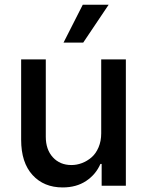

<svg xmlns="http://www.w3.org/2000/svg" viewBox="-20 -802 634 829"><path d="M417 -226.1V-545.4H523.4V0H418.9V-94.2H413.6Q393.6 -48.3 351.6 -20.5Q309.6 7.3 250.5 7.3Q169.4 7.3 120.4 -46.4Q71.3 -100.1 71.3 -198.7V-545.4H177.7V-211.4Q177.7 -156.2 208.3 -122.8Q238.8 -89.4 288.6 -89.4Q311.5 -89.4 334 -97.9Q356.4 -106.4 375.2 -122.6Q394 -138.7 405.5 -165.8Q417 -192.9 417 -226.1ZM254.4 -618.2 337.4 -781.7H449.2L339.4 -618.2Z"/></svg>

Font: Karasuma Gothic
Style: Regular
Weight: 500
Designer: Rasmus Andersson / Ryoko Nishizuka
Foundry: Genbu
Version: Version 1.00